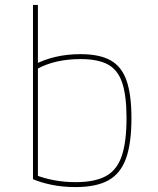

<svg xmlns="http://www.w3.org/2000/svg" viewBox="-20 -750 640 780"><path d="M287 10Q235 10 191 1Q147 -8 114 -22V-730H134V-22L122 -40Q157 -26 199 -18Q241 -10 287 -10Q365 -10 410 -34.5Q455 -59 474.5 -116Q494 -173 494 -270Q494 -361 476.5 -413.5Q459 -466 418.5 -488Q378 -510 307 -510Q256 -510 211.5 -500Q167 -490 131 -470L121 -488Q159 -508 206 -519Q253 -530 307 -530Q384 -530 429 -505Q474 -480 494 -423Q514 -366 514 -270Q514 -168 492 -106.5Q470 -45 420.5 -17.5Q371 10 287 10Z"/></svg>

Font: M PLUS Code Latin Expanded Thin
Style: Regular
Weight: 250
Width: 7
Designer: Coji Morishita
Foundry: UNDERFOREST DESIGN
Version: Version 1.002; ttfautohint (v1.8.3)